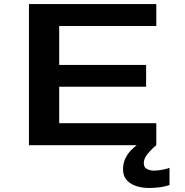

<svg xmlns="http://www.w3.org/2000/svg" viewBox="-20 -720 915 952"><path d="M123.5 0V-700H755V-591H273.5V-398H704.5V-290H273.5V-109H755V0ZM820.5 112V197Q805 203.5 777.8 207.8Q750.5 212 718 212Q684.5 212 655.2 202.5Q626 193 608 172.5Q590 152 590 119Q590 90 601.2 66.5Q612.5 43 628.5 26.2Q644.5 9.5 658 0H755Q733.5 17 713.2 41Q693 65 693 88.5Q693 110.5 708.8 118.2Q724.5 126 744.5 126Q762.5 126 787 121.2Q811.5 116.5 820.5 112Z"/></svg>

Font: Trispace SemiExpanded SemiBold
Style: Regular
Weight: 600
Width: 6
Designer: Tyler Finck
Foundry: Etcetera Type Company
Version: Version 1.210; ttfautohint (v1.8.3)